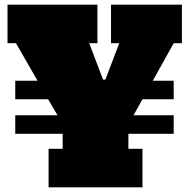

<svg xmlns="http://www.w3.org/2000/svg" viewBox="-20 -798 807 818"><path d="M453 -778H755V-614H720L631 -454H720V-375H587L549 -307H720V-228H527V-164H587V0H187V-164H247V-228H45V-307H225L185 -375H45V-454H140L48 -614H12V-778H395V-614H360L419 -459H429L488 -614H453Z"/></svg>

Font: Alfa Slab One
Style: Regular
Weight: 400
Designer: JM Sole
Foundry: JM Sole
Version: Version 2.000